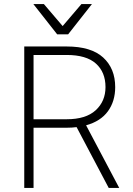

<svg xmlns="http://www.w3.org/2000/svg" viewBox="-20 -930 660 950"><path d="M359 -301Q336 -298 310 -298H146V0H100V-700H310Q431 -700 490.5 -645.5Q550 -591 550 -499Q550 -429 514 -379.5Q478 -330 406 -310L570 0H518ZM146 -658V-340H310Q405 -340 453.5 -384.5Q502 -429 502 -499Q502 -573 454.5 -615.5Q407 -658 310 -658ZM145 -910H197L290 -801L383 -910H435L317 -760H263Z"/></svg>

Font: PT Root UI Web Light
Style: Regular
Weight: 300
Designer: Vitaly Kuzmin
Foundry: ParaType Ltd.
Version: Version 1.000W